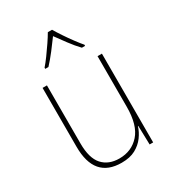

<svg xmlns="http://www.w3.org/2000/svg" viewBox="-185 -871 900 989"><g transform="rotate(-30 265.0 -376.5)"><path d="M247 10Q86 10 86 -178V-528H112V-183Q112 -95 148 -55Q184 -15 248 -15Q321 -15 367 -66.5Q413 -118 413 -227V-528H439V0H418L415 -112H413Q404 -82 383.5 -54Q363 -26 330 -8Q297 10 247 10ZM147 -613Q163 -631 183 -658.5Q203 -686 222 -714Q241 -742 253 -763H278Q291 -741 310 -712.5Q329 -684 349.5 -656.5Q370 -629 384 -613V-606H365Q339 -633 313 -668Q287 -703 266 -732Q246 -704 218.5 -668.5Q191 -633 166 -606H147Z"/></g></svg>

Font: Noto Sans Mono Condensed Thin
Style: Regular
Weight: 100
Width: 3
Designer: Monotype Design Team
Foundry: Monotype Imaging Inc.
Version: Version 2.014; ttfautohint (v1.8.4.7-5d5b)